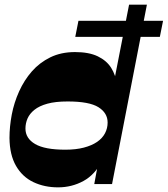

<svg xmlns="http://www.w3.org/2000/svg" viewBox="-20 -792 721 826"><path d="M303.8 -633.5 317.5 -702.5H681.5L667.7 -633.5ZM229.8 14Q171 14 123.6 -8.5Q76.3 -31 48.9 -78.4Q21.5 -125.8 20.8 -198.5Q20.8 -247 30.6 -298.9Q40.5 -350.7 62.3 -398.9Q84 -447 117.1 -484.9Q150.3 -522.7 196.5 -545.4Q242.8 -568 302.5 -568Q362.8 -568 400.8 -549.6Q438.8 -531.2 458.3 -500.1Q477.8 -469 482.5 -430.2L465 -412.7L535.3 -772H612L462 0H385.5L407 -116.5L419.8 -101.5Q389 -40.5 338.9 -13.3Q288.8 14 229.8 14ZM261 -148Q306.5 -148 340.8 -157Q375 -166 397.8 -181.6Q420.5 -197.2 431.8 -218.8Q443 -240.3 443 -264.8Q443 -306 403.5 -330.8Q364 -355.5 271 -355.5Q218.5 -355.5 183.8 -345.9Q149 -336.3 128.2 -319.6Q107.5 -303 98.5 -282.3Q89.5 -261.5 89.5 -239Q89.5 -196.7 131.1 -172.4Q172.7 -148 261 -148Z"/></svg>

Font: Savate ExtraLight
Style: Italic
Weight: 200
Italic angle: -11°
Designer: Max Esnée
Foundry: Plomb Type
Version: Version 2.000